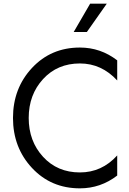

<svg xmlns="http://www.w3.org/2000/svg" viewBox="-20 -1020 708 1050"><path d="M383 -845H455L564 -1000H473ZM417 10C492.3 10 560.3 -13.3 621 -60V-170C565 -108 497 -77 417 -77C335 -77 267.8 -105.5 215.5 -162.5C163.2 -219.5 137 -290.3 137 -375C137 -459.7 163.2 -530.5 215.5 -587.5C267.8 -644.5 335 -673 417 -673C495.7 -673 563.7 -642 621 -580V-690C560.3 -736.7 492.3 -760 417 -760C311.7 -760 224.3 -722.8 155 -648.5C85.7 -574.2 51 -483 51 -375C51 -267 85.7 -175.8 155 -101.5C224.3 -27.2 311.7 10 417 10Z"/></svg>

Font: Orkney
Style: Regular
Weight: 400
Designer: Samuel Oakes and Alfredo Marco Pradil
Foundry: Alfredo Marco Pradil
Version: 1.0; ttfautohint (v1.5)